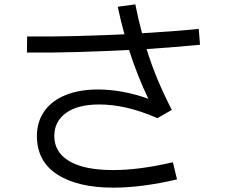

<svg xmlns="http://www.w3.org/2000/svg" viewBox="-20 -822 1040 884"><path d="M502 42Q338 42 244 -18.5Q150 -79 150 -196Q150 -262 184.5 -310.5Q219 -359 282.5 -384.5Q346 -410 432 -410Q486 -410 546 -399Q606 -388 663 -367Q612 -474 574 -592Q459 -586 339 -582.5Q219 -579 104 -580L105 -654Q215 -653 329 -656Q443 -659 553 -664Q536 -725 522 -791L603 -802Q617 -732 634 -669Q704 -673 770 -678Q836 -683 895 -689L901 -616Q787 -605 655 -596Q677 -524 706 -455Q735 -386 771 -316L705 -278Q629 -311 563 -326Q497 -341 437 -341Q338 -341 284 -302Q230 -263 230 -196Q230 -121 299 -80Q368 -39 502 -39Q621 -39 776 -75L795 4Q714 23 640 32.5Q566 42 502 42Z"/></svg>

Font: Murecho
Style: Regular
Weight: 400
Designer: Neil Summerour
Foundry: Positype
Version: Version 1.010; ttfautohint (v1.8.3)